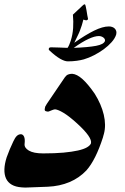

<svg xmlns="http://www.w3.org/2000/svg" viewBox="-70 -912 579 889"><path d="M416 -722.2Q417 -726.6 415 -730.7Q413.1 -734.9 408.9 -738Q404.8 -741.2 399.2 -743.2Q393.6 -745.1 387.7 -745.1Q368.7 -745.1 340.1 -731.9Q311.5 -718.8 271.5 -690.4Q338.4 -692.9 374.5 -699.7Q410.6 -706.5 416 -722.2ZM467.8 -751.5Q462.4 -734.4 446.8 -716.8Q431.2 -699.2 410.2 -683.8Q389.2 -668.5 365.2 -656.2Q341.3 -644 318.4 -637.2Q304.7 -633.3 285.6 -630.6Q266.6 -627.9 244.1 -627.9Q229.5 -627.9 208.5 -639.9Q187.5 -651.9 159.7 -677.7Q156.2 -680.7 155.8 -682.4Q155.3 -684.1 156.2 -687.5Q157.7 -692.9 167 -692.9Q186 -692.9 204.6 -691.9Q223.1 -690.9 242.7 -690.4Q247.6 -697.3 250.7 -705.1Q253.9 -712.9 257.3 -722.7Q266.6 -751.5 268.6 -782Q270.5 -812.5 267.6 -844.2L312.5 -886.2Q318.4 -892.1 322.3 -892.1Q324.7 -892.1 326.7 -883.5Q328.6 -875 330.6 -863.8Q332.5 -852.5 334.2 -841.6Q335.9 -830.6 337.4 -825.7V-823.7Q335.9 -818.8 330.1 -817.9Q328.1 -817.9 324 -818.8Q319.8 -819.8 315.9 -821.3Q314 -814.5 312.3 -807.4Q310.5 -800.3 308.6 -794.4Q304.7 -783.2 300.8 -772.2Q296.9 -761.2 291.5 -750.5L273.9 -713.9Q325.7 -750.5 365.5 -770Q405.3 -789.6 434.1 -789.6Q442.4 -789.6 449.5 -787.1Q456.5 -784.7 461.4 -779.8Q466.3 -774.9 468.3 -767.8Q470.2 -760.7 467.8 -751.5ZM411.1 -292Q409.7 -288.1 408.7 -283.9Q407.7 -279.8 406.7 -275.9Q373 -171.4 330.1 -123Q296.9 -87.9 251.5 -68.8Q206.1 -49.8 151.4 -47.4L46.9 -43.5Q42.5 -43.9 38.6 -43.9Q34.7 -43.9 30.8 -44.4Q2.4 -46.4 -15.6 -56.9Q-33.7 -67.4 -42 -85.4Q-50.3 -103.5 -49.6 -128.4Q-48.8 -153.3 -39.1 -183.6Q-32.2 -203.1 -24.7 -220.9Q-17.1 -238.8 -8.3 -257.3Q-0.5 -274.4 7.8 -282.5Q16.1 -290.5 27.3 -290.5Q37.1 -289.6 41.7 -278.6Q46.4 -267.6 43.9 -246.1Q41.5 -228 63.5 -214.8Q85.4 -201.7 129.9 -201.7Q184.1 -201.7 223.9 -205.3Q263.7 -209 290.8 -215.1Q317.9 -221.2 332.5 -229.7Q347.2 -238.3 351.1 -248Q358.4 -275.4 286.6 -340.8Q250 -374 224.4 -389.4Q198.7 -404.8 184.6 -405.8Q181.6 -405.8 176.8 -404.1Q171.9 -402.3 167 -400.4Q162.1 -398.4 158 -396.7Q153.8 -395 152.3 -395Q141.1 -396 138.2 -399.9Q135.3 -403.8 139.2 -418Q140.6 -419.9 142.3 -423.3Q144 -426.8 146.5 -430.7L230 -553.7Q236.8 -563.5 245.1 -566.9Q253.4 -570.3 264.2 -570.3Q286.1 -568.8 311.8 -545.9Q337.4 -522.9 368.2 -478.5Q398.9 -429.7 410.4 -381.1Q421.9 -332.5 411.1 -292Z"/></svg>

Font: XB Zar
Style: Bold Italic
Weight: 700
Italic angle: -12°
Designer: Behnam
Foundry: Irmug
Version: Version 8.005 2009